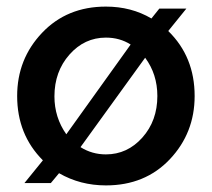

<svg xmlns="http://www.w3.org/2000/svg" viewBox="-20 -552 642 582"><path d="M490 -458Q570 -380 570 -261Q570 -149 495 -69.5Q420 10 301 10Q223 10 159 -27L134 3H54L110 -66Q32 -144 32 -261Q32 -373 107.5 -452.5Q183 -532 301 -532Q378 -532 439 -496L463 -526H545ZM301 -438Q236 -438 190.5 -386.5Q145 -335 145 -260Q145 -196 181 -145L376 -417Q343 -438 301 -438ZM301 -84Q366 -84 411.5 -135Q457 -186 457 -261Q457 -327 420 -377L224 -106Q259 -84 301 -84Z"/></svg>

Font: Raleway-v4020 SemiBold
Style: Regular
Weight: 600
Designer: Matt McInerney, Pablo Impallari, Rodrigo Fuenzalida
Foundry: Matt McInerney, Pablo Impallari, Rodrigo Fuenzalida
Version: Version 4.020;PS 004.020;hotconv 1.0.88;makeotf.lib2.5.64775